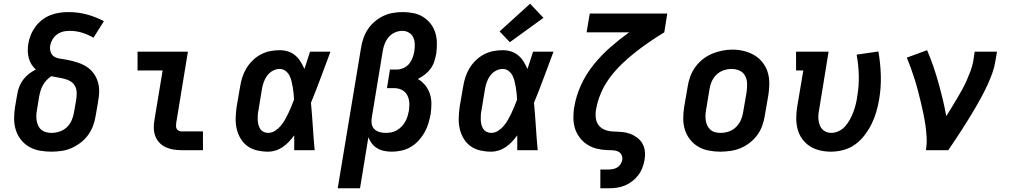

<svg xmlns="http://www.w3.org/2000/svg" viewBox="-20 -808 5440 1033"><path d="M256 8Q225 8 194 2.5Q163 -3 137 -18Q111 -33 92.5 -56.5Q74 -80 65 -109Q56 -138 56 -169.5Q56 -201 61 -233L73 -302Q76 -322 84 -342Q92 -362 105 -379.5Q118 -397 135.5 -410.5Q153 -424 173 -434Q159 -446 149.5 -461.5Q140 -477 135 -495Q130 -513 129.5 -532.5Q129 -552 132 -571Q136 -596 145.5 -619.5Q155 -643 170.5 -664Q186 -685 206.5 -701Q227 -717 251.5 -726.5Q276 -736 300 -739.5Q324 -743 349 -743Q400 -743 448 -730Q496 -717 539 -694L483 -605Q454 -622 422 -632Q390 -642 355 -642Q344 -642 332 -640.5Q320 -639 308.5 -634.5Q297 -630 287 -623Q277 -616 269.5 -606Q262 -596 257 -585Q252 -574 250 -562Q247 -545 252.5 -528.5Q258 -512 271.5 -503.5Q285 -495 302.5 -492.5Q320 -490 336.5 -487Q353 -484 369 -480Q385 -476 401 -470.5Q417 -465 431.5 -457.5Q446 -450 458.5 -440Q471 -430 481 -417Q491 -404 498 -389.5Q505 -375 509 -358.5Q513 -342 513.5 -325Q514 -308 512 -290.5Q510 -273 507 -256L495 -187Q491 -160 481.5 -133.5Q472 -107 455 -83Q438 -59 414.5 -41Q391 -23 365 -11.5Q339 0 311 4Q283 8 256 8ZM256 -93Q278 -93 300 -100Q322 -107 339 -123Q356 -139 365.5 -160.5Q375 -182 378 -203L390 -272Q393 -291 392.5 -310Q392 -329 384 -344.5Q376 -360 361 -369.5Q346 -379 328.5 -383.5Q311 -388 292.5 -391Q274 -394 256 -398Q242 -389 230 -376Q218 -363 210 -348Q202 -333 197.5 -317.5Q193 -302 190 -285L179 -217Q176 -202 175.5 -187Q175 -172 177.5 -158Q180 -144 186 -131Q192 -118 202.5 -109.5Q213 -101 227.5 -97Q242 -93 256 -93Z M957 0Q935 0 913 -3.5Q891 -7 871.5 -16Q852 -25 837.5 -40.5Q823 -56 815.5 -76Q808 -96 807.5 -118.5Q807 -141 811 -163L855 -429H720V-530H991L928 -146Q927 -138 927 -130Q927 -122 930.5 -115Q934 -108 941.5 -104.5Q949 -101 957 -101H1072V0Z M1422 8Q1393 8 1364 1.5Q1335 -5 1312 -21.5Q1289 -38 1274.5 -62.5Q1260 -87 1253.5 -115Q1247 -143 1248 -173Q1249 -203 1253 -233L1272 -343Q1276 -368 1284 -393Q1292 -418 1306 -441Q1320 -464 1340 -483.5Q1360 -503 1384 -515.5Q1408 -528 1433.5 -533Q1459 -538 1485 -538Q1508 -538 1530 -531Q1552 -524 1569 -509.5Q1586 -495 1597.5 -476Q1609 -457 1618 -437Q1625 -460 1633 -483.5Q1641 -507 1648 -530H1758Q1732 -461 1706.5 -392Q1681 -323 1653 -255Q1659 -191 1663 -127.5Q1667 -64 1673 0H1563Q1563 -20 1563 -40Q1563 -60 1563 -80Q1550 -62 1535 -46Q1520 -30 1502 -17.5Q1484 -5 1463.5 1.5Q1443 8 1422 8ZM1422 -93Q1442 -93 1459.5 -104Q1477 -115 1490 -130.5Q1503 -146 1513 -163.5Q1523 -181 1531.5 -199Q1540 -217 1547.5 -235.5Q1555 -254 1562 -272Q1561 -289 1559.5 -306Q1558 -323 1555 -339.5Q1552 -356 1548 -372.5Q1544 -389 1536.5 -403Q1529 -417 1515.5 -427Q1502 -437 1485 -437Q1465 -437 1447 -427Q1429 -417 1417 -400.5Q1405 -384 1398.5 -365Q1392 -346 1389 -327L1371 -217Q1368 -203 1367 -190Q1366 -177 1366.5 -163.5Q1367 -150 1370 -138Q1373 -126 1379.5 -115.5Q1386 -105 1397.5 -99Q1409 -93 1422 -93Z M1797 205 1922 -548Q1926 -574 1934.5 -600Q1943 -626 1958.5 -649.5Q1974 -673 1995.5 -691.5Q2017 -710 2042 -722Q2067 -734 2094 -738.5Q2121 -743 2147 -743Q2176 -743 2204 -737.5Q2232 -732 2255.5 -717.5Q2279 -703 2296 -681.5Q2313 -660 2321.5 -633.5Q2330 -607 2330.5 -577.5Q2331 -548 2327 -519Q2323 -498 2316.5 -477.5Q2310 -457 2297 -439Q2284 -421 2266 -407Q2248 -393 2228 -383Q2251 -370 2267.5 -349.5Q2284 -329 2292.5 -304Q2301 -279 2301 -250.5Q2301 -222 2297 -194Q2297 -194 2297 -194Q2297 -194 2297 -194Q2292 -168 2284.5 -143Q2277 -118 2263.5 -94.5Q2250 -71 2231 -50.5Q2212 -30 2188.5 -16.5Q2165 -3 2139 2.5Q2113 8 2088 8Q2067 8 2047 4Q2027 0 2010 -10Q1993 -20 1981 -35.5Q1969 -51 1962 -70L1917 205ZM2055 -93Q2070 -93 2085.5 -96Q2101 -99 2115 -107Q2129 -115 2140.5 -127Q2152 -139 2160 -153Q2168 -167 2172.5 -182Q2177 -197 2180 -212Q2182 -227 2182.5 -242Q2183 -257 2180 -271Q2177 -285 2170.5 -297Q2164 -309 2153 -317.5Q2142 -326 2128 -330Q2114 -334 2099 -334H2062L2078 -434H2116Q2133 -434 2151 -442Q2169 -450 2181 -464.5Q2193 -479 2199.5 -496.5Q2206 -514 2209 -531Q2212 -550 2211.5 -570Q2211 -590 2203.5 -606.5Q2196 -623 2180 -632.5Q2164 -642 2145 -642Q2145 -642 2145 -642Q2145 -642 2145 -642Q2124 -642 2104 -633Q2084 -624 2070.5 -607.5Q2057 -591 2049.5 -571.5Q2042 -552 2039 -532L1980 -174Q1977 -157 1980 -140.5Q1983 -124 1994.5 -113Q2006 -102 2022 -97.5Q2038 -93 2055 -93Z M2622 8Q2593 8 2564 1.5Q2535 -5 2512 -21.5Q2489 -38 2474.5 -62.5Q2460 -87 2453.5 -115Q2447 -143 2448 -173Q2449 -203 2453 -233L2472 -343Q2476 -368 2484 -393Q2492 -418 2506 -441Q2520 -464 2540 -483.5Q2560 -503 2584 -515.5Q2608 -528 2633.5 -533Q2659 -538 2685 -538Q2708 -538 2730 -531Q2752 -524 2769 -509.5Q2786 -495 2797.5 -476Q2809 -457 2818 -437Q2825 -460 2833 -483.5Q2841 -507 2848 -530H2958Q2932 -461 2906.5 -392Q2881 -323 2853 -255Q2859 -191 2863 -127.5Q2867 -64 2873 0H2763Q2763 -20 2763 -40Q2763 -60 2763 -80Q2750 -62 2735 -46Q2720 -30 2702 -17.5Q2684 -5 2663.5 1.5Q2643 8 2622 8ZM2622 -93Q2642 -93 2659.5 -104Q2677 -115 2690 -130.5Q2703 -146 2713 -163.5Q2723 -181 2731.5 -199Q2740 -217 2747.5 -235.5Q2755 -254 2762 -272Q2761 -289 2759.5 -306Q2758 -323 2755 -339.5Q2752 -356 2748 -372.5Q2744 -389 2736.5 -403Q2729 -417 2715.5 -427Q2702 -437 2685 -437Q2665 -437 2647 -427Q2629 -417 2617 -400.5Q2605 -384 2598.5 -365Q2592 -346 2589 -327L2571 -217Q2568 -203 2567 -190Q2566 -177 2566.5 -163.5Q2567 -150 2570 -138Q2573 -126 2579.5 -115.5Q2586 -105 2597.5 -99Q2609 -93 2622 -93ZM2723 -581 2668 -639 2832 -788 2904 -712Z M3210 205V104H3254Q3266 104 3278.5 101.5Q3291 99 3301.5 92.5Q3312 86 3319 75Q3326 64 3328 52Q3330 37 3323.5 24.5Q3317 12 3304 6.5Q3291 1 3276 0.5Q3261 0 3246.5 -0.5Q3232 -1 3217.5 -3Q3203 -5 3189 -8.5Q3175 -12 3162 -18Q3149 -24 3137.5 -31.5Q3126 -39 3116 -48.5Q3106 -58 3098 -69Q3090 -80 3083.5 -92.5Q3077 -105 3073 -118.5Q3069 -132 3067 -146Q3065 -160 3065 -174.5Q3065 -189 3066 -204Q3067 -219 3070 -234Q3080 -294 3106.5 -351.5Q3133 -409 3173.5 -459.5Q3214 -510 3263 -553Q3312 -596 3365 -634H3136L3153 -735H3570L3554 -634Q3513 -609 3473.5 -582Q3434 -555 3396 -525Q3358 -495 3323.5 -461.5Q3289 -428 3260.5 -389.5Q3232 -351 3213.5 -308Q3195 -265 3187 -220Q3183 -197 3185.5 -174Q3188 -151 3201 -134Q3214 -117 3235.5 -109Q3257 -101 3280 -100.5Q3303 -100 3326 -98Q3349 -96 3369.5 -88.5Q3390 -81 3408 -67.5Q3426 -54 3436.5 -35.5Q3447 -17 3449.5 6Q3452 29 3448 52Q3444 74 3436 95Q3428 116 3414 134.5Q3400 153 3381 167.5Q3362 182 3341 190.5Q3320 199 3298 202Q3276 205 3254 205Z M3855 8Q3824 8 3793 2Q3762 -4 3736.5 -19Q3711 -34 3692.5 -57.5Q3674 -81 3665 -109.5Q3656 -138 3656 -169.5Q3656 -201 3661 -233L3680 -343Q3684 -370 3694 -397Q3704 -424 3721 -447.5Q3738 -471 3761.5 -489.5Q3785 -508 3811.5 -519Q3838 -530 3865.5 -535.5Q3893 -541 3921 -541Q3953 -541 3983 -533.5Q4013 -526 4038.5 -511Q4064 -496 4082.5 -472.5Q4101 -449 4110 -420.5Q4119 -392 4119 -360.5Q4119 -329 4114 -297L4095 -187Q4091 -160 4081.5 -133Q4072 -106 4055 -82.5Q4038 -59 4014.5 -40.5Q3991 -22 3964.5 -11Q3938 0 3910 4Q3882 8 3855 8ZM3857 -93Q3879 -93 3901 -100.5Q3923 -108 3939.5 -124Q3956 -140 3965.5 -161Q3975 -182 3978 -203L3997 -313Q4000 -336 3999.5 -358.5Q3999 -381 3989 -400Q3979 -419 3959 -428Q3939 -437 3916 -437Q3894 -437 3872.5 -429.5Q3851 -422 3834.5 -406Q3818 -390 3809 -369Q3800 -348 3797 -327L3779 -217Q3776 -202 3775.5 -187Q3775 -172 3777.5 -157.5Q3780 -143 3786.5 -130.5Q3793 -118 3803.5 -109Q3814 -100 3828 -96.5Q3842 -93 3857 -93Z M4450 8Q4420 8 4390.5 1Q4361 -6 4337 -21.5Q4313 -37 4296 -60.5Q4279 -84 4271.5 -112.5Q4264 -141 4264 -171.5Q4264 -202 4269 -233L4302 -429H4263V-530H4438L4387 -217Q4384 -202 4383 -188Q4382 -174 4384 -160.5Q4386 -147 4390.5 -134.5Q4395 -122 4404 -112.5Q4413 -103 4426 -98Q4439 -93 4452 -93Q4473 -93 4493.5 -103Q4514 -113 4528.5 -130Q4543 -147 4553.5 -166.5Q4564 -186 4571.5 -206Q4579 -226 4584 -246.5Q4589 -267 4592 -288Q4602 -346 4600.5 -402Q4599 -458 4589 -514L4706 -531Q4717 -468 4719 -403.5Q4721 -339 4710 -273Q4704 -239 4694.5 -206Q4685 -173 4669.5 -141.5Q4654 -110 4632 -81Q4610 -52 4581 -31Q4552 -10 4518 -1Q4484 8 4450 8Z M4962 0Q4967 -33 4965.5 -66Q4964 -99 4959.5 -131Q4955 -163 4948.5 -194.5Q4942 -226 4934.5 -257Q4927 -288 4919 -319Q4911 -350 4901.5 -380Q4892 -410 4881.5 -439.5Q4871 -469 4859 -498L4968 -538Q4986 -496 5001 -452.5Q5016 -409 5028.5 -364.5Q5041 -320 5052 -274.5Q5063 -229 5071 -183Q5086 -207 5100.5 -230.5Q5115 -254 5129 -278Q5143 -302 5156.5 -326Q5170 -350 5181 -375Q5192 -400 5201.5 -425.5Q5211 -451 5216 -477L5224 -530H5344L5335 -477Q5330 -445 5318.5 -413.5Q5307 -382 5293 -351.5Q5279 -321 5263 -291Q5247 -261 5229.5 -231Q5212 -201 5194 -172Q5176 -143 5157.5 -114Q5139 -85 5120 -56.5Q5101 -28 5082 0Z"/></svg>

Font: Iosevka Slab Extended
Style: Bold Italic
Weight: 700
Width: 7
Italic angle: -9°
Monospace: yes
Designer: Belleve Invis
Foundry: Belleve Invis
Version: Version 11.1.0; ttfautohint (v1.8.3)